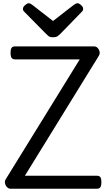

<svg xmlns="http://www.w3.org/2000/svg" viewBox="-20 -1160 653 1180"><path d="M45 0Q33 0 23.5 -9.5Q14 -19 11 -33Q8 -47 15 -58L470 -795H73Q58 -795 51.5 -804Q45 -813 45 -835Q45 -858 51.5 -866.5Q58 -875 73 -875H558Q577 -875 587.5 -855Q598 -835 588 -818L133 -80H575Q590 -80 596.5 -71.5Q603 -63 603 -40Q603 -18 596.5 -9Q590 0 575 0ZM456 -1140Q466 -1140 478.5 -1128.5Q491 -1117 491 -1106Q491 -1104 490.5 -1100Q490 -1096 485 -1090L350 -951Q343 -945 334.5 -938Q326 -931 306 -931Q287 -931 278.5 -938Q270 -945 264 -951L127 -1090Q122 -1096 121.5 -1100Q121 -1104 121 -1106Q121 -1117 134 -1128.5Q147 -1140 156 -1140Q163 -1140 168.5 -1136.5Q174 -1133 181 -1128L306 -1031L431 -1128Q439 -1133 444 -1136.5Q449 -1140 456 -1140Z"/></svg>

Font: Playwrite GB S
Style: Regular
Weight: 400
Designer: Veronika Burian, José Scaglione
Foundry: TypeTogether
Version: Version 1.000